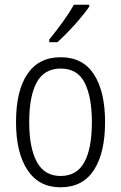

<svg xmlns="http://www.w3.org/2000/svg" viewBox="-20 -785 514 815"><path d="M426 -267Q426 -136 378.5 -63Q331 10 237 10Q145 10 96.5 -63.5Q48 -137 48 -267Q48 -399 96 -470.5Q144 -542 238 -542Q332 -542 379 -469Q426 -396 426 -267ZM104 -267Q104 -157 136.5 -97.5Q169 -38 237 -38Q306 -38 338 -96.5Q370 -155 370 -267Q370 -373 339.5 -433.5Q309 -494 238 -494Q168 -494 136 -435.5Q104 -377 104 -267ZM359 -757Q344 -735 320.5 -707Q297 -679 271 -652Q245 -625 224 -606H189V-617Q219 -654 246.5 -692Q274 -730 294 -765H359Z"/></svg>

Font: Noto Sans Gurmukhi UI Condensed Light
Style: Regular
Weight: 300
Width: 3
Designer: Jelle Bosma - Monotype Design Team
Foundry: Monotype Imaging Inc.
Version: Version 2.004; ttfautohint (v1.8.4.7-5d5b)